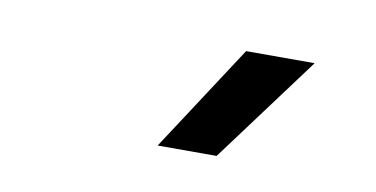

<svg xmlns="http://www.w3.org/2000/svg" viewBox="-35 -879 640 327"><g transform="rotate(10 285.0 -716.0)"><path d="M249 -623.5 369.5 -808H488L351 -623.5Z"/></g></svg>

Font: Encode Sans SemiExpanded SemiExpanded Medium
Style: Regular
Weight: 500
Width: 6
Designer: Multiple Designers
Foundry: Impallari Type
Version: Version 3.000; ttfautohint (v1.8.3) -l 8 -r 50 -G 200 -x 14 